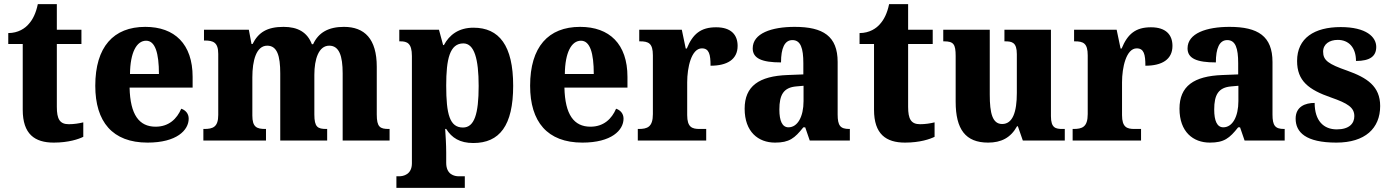

<svg xmlns="http://www.w3.org/2000/svg" viewBox="-20 -680 6726 929"><path d="M240 10C312 10 361 -7 383 -18V-88C363 -83 338 -79 313 -79C269 -79 255 -104 255 -163V-467H374V-536H255V-660H163C154 -616 138 -585 120 -565C102 -543 68 -520 20 -520V-467H90V-149C90 -31 148 10 240 10Z M694 10C835 10 893 -50 893 -106C893 -130 878 -147 857 -154C836 -105 797 -67 733 -67C653 -67 610 -125 607 -256H912V-308C912 -467 825 -550 683 -550C529 -550 441 -453 441 -265C441 -91 524 10 694 10ZM749 -322H609C610 -426 641 -483 687 -483C731 -483 749 -423 749 -322Z M964 0H1267V-56H1264C1222 -56 1201 -65 1201 -121V-306C1201 -387 1220 -459 1273 -459C1321 -459 1336 -410 1336 -325V0H1563V-56H1559C1517 -56 1501 -65 1501 -126V-318C1501 -394 1522 -459 1573 -459C1621 -459 1638 -410 1638 -325V0H1865V-56H1861C1819 -56 1803 -65 1803 -126V-357C1803 -492 1744 -550 1644 -550C1570 -550 1521 -523 1495 -466H1489C1467 -524 1421 -550 1352 -550C1272 -550 1230 -523 1202 -467H1197L1184 -536H967V-484H970C1012 -484 1036 -475 1036 -419V-124C1036 -65 1010 -56 968 -56H964Z M1898 229H2229V173H2200C2179 173 2139 165 2139 108V58C2139 20 2136 -25 2134 -56H2139C2166 -13 2205 12 2270 12C2397 12 2463 -72 2463 -265C2463 -460 2395 -546 2271 -546C2199 -546 2154 -511 2128 -462H2124L2104 -536H1912V-480H1917C1950 -480 1973 -471 1973 -409V110C1973 165 1931 173 1911 173H1898ZM2220 -63C2156 -63 2139 -127 2139 -266C2139 -394 2156 -470 2222 -470C2275 -470 2296 -395 2296 -264C2296 -128 2275 -63 2220 -63Z M2798 10C2939 10 2997 -50 2997 -106C2997 -130 2982 -147 2961 -154C2940 -105 2901 -67 2837 -67C2757 -67 2714 -125 2711 -256H3016V-308C3016 -467 2929 -550 2787 -550C2633 -550 2545 -453 2545 -265C2545 -91 2628 10 2798 10ZM2853 -322H2713C2714 -426 2745 -483 2791 -483C2835 -483 2853 -423 2853 -322Z M3066 0H3397V-56H3365C3329 -56 3305 -64 3305 -123V-282C3305 -353 3325 -446 3376 -446C3411 -446 3418 -417 3418 -362C3498 -362 3549 -392 3549 -458C3549 -511 3518 -548 3445 -548C3371 -548 3332 -516 3303 -445H3298L3279 -536H3073V-480H3076C3118 -480 3139 -471 3139 -412V-128C3139 -65 3112 -56 3070 -56H3066Z M3730 10C3799 10 3825 -11 3867 -64H3876L3898 0H4092V-56H4089C4046 -56 4033 -72 4033 -126V-380C4033 -505 3963 -550 3825 -550C3714 -550 3622 -519 3622 -446C3622 -397 3667 -378 3759 -378C3759 -446 3776 -486 3814 -486C3854 -486 3867 -447 3867 -374V-320L3791 -317C3652 -312 3583 -263 3583 -154C3583 -42 3649 10 3730 10ZM3795 -64C3765 -64 3751 -95 3751 -150C3751 -221 3771 -257 3834 -262L3868 -265V-191C3868 -115 3839 -64 3795 -64Z M4359 10C4431 10 4480 -7 4502 -18V-88C4482 -83 4457 -79 4432 -79C4388 -79 4374 -104 4374 -163V-467H4493V-536H4374V-660H4282C4273 -616 4257 -585 4239 -565C4221 -543 4187 -520 4139 -520V-467H4209V-149C4209 -31 4267 10 4359 10Z M4761 10C4824 10 4870 -13 4901 -69H4905L4929 0H5132V-56H5122C5088 -56 5065 -60 5065 -118V-536H4840V-480H4843C4877 -480 4900 -475 4900 -418V-230C4900 -138 4880 -80 4829 -80C4782 -80 4769 -132 4769 -222V-536H4544V-480H4548C4594 -480 4604 -466 4604 -409V-188C4604 -54 4652 10 4761 10Z M5170 0H5501V-56H5469C5433 -56 5409 -64 5409 -123V-282C5409 -353 5429 -446 5480 -446C5515 -446 5522 -417 5522 -362C5602 -362 5653 -392 5653 -458C5653 -511 5622 -548 5549 -548C5475 -548 5436 -516 5407 -445H5402L5383 -536H5177V-480H5180C5222 -480 5243 -471 5243 -412V-128C5243 -65 5216 -56 5174 -56H5170Z M5834 10C5903 10 5929 -11 5971 -64H5980L6002 0H6196V-56H6193C6150 -56 6137 -72 6137 -126V-380C6137 -505 6067 -550 5929 -550C5818 -550 5726 -519 5726 -446C5726 -397 5771 -378 5863 -378C5863 -446 5880 -486 5918 -486C5958 -486 5971 -447 5971 -374V-320L5895 -317C5756 -312 5687 -263 5687 -154C5687 -42 5753 10 5834 10ZM5899 -64C5869 -64 5855 -95 5855 -150C5855 -221 5875 -257 5938 -262L5972 -265V-191C5972 -115 5943 -64 5899 -64Z M6446 10C6585 10 6658 -59 6658 -167C6658 -263 6594 -304 6499 -338C6407 -370 6382 -388 6382 -430C6382 -467 6413 -487 6453 -487C6505 -487 6541 -451 6541 -385C6609 -385 6639 -408 6639 -453C6639 -501 6591 -549 6467 -549C6340 -549 6256 -496 6256 -385C6256 -289 6311 -246 6421 -208C6501 -180 6533 -160 6533 -118C6533 -83 6509 -54 6448 -54C6384 -54 6341 -96 6341 -182C6295 -182 6249 -164 6249 -106C6249 -40 6298 10 6446 10Z"/></svg>

Font: Noto Serif Bengali SemiCondensed ExtraBold
Style: Regular
Weight: 800
Width: 4
Designer: Juan Bruce, Universal Thirst, Indian Type Foundry and the Monotype Design Team.
Foundry: Monotype Imaging Inc.
Version: Version 2.003